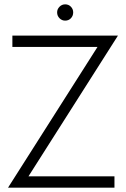

<svg xmlns="http://www.w3.org/2000/svg" viewBox="-20 -864 581 884"><path d="M37 -648H429L17 0H507V-52H111L523 -700H37ZM243 -807Q243 -791 254 -780Q265 -769 280 -769Q296 -769 306.5 -780Q317 -791 317 -807Q317 -822 306.5 -833Q296 -844 280 -844Q265 -844 254 -833Q243 -822 243 -807Z"/></svg>

Font: Jost Light
Style: Regular
Weight: 300
Version: Version 3.710